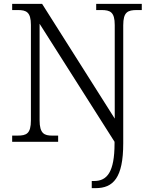

<svg xmlns="http://www.w3.org/2000/svg" viewBox="-20 -734 788 994"><path d="M455 240H475C566 240 618 187 618 8V-603C618 -672 641 -682 690 -682H714V-714H478V-682H504C551 -682 574 -672 574 -604V-120L198 -714H43V-682H72C116 -682 140 -672 140 -605V-111C140 -42 117 -32 71 -32H43V0H281V-32H250C210 -32 185 -42 185 -111V-611L573 0V9C573 157 534 203 468 203H455Z"/></svg>

Font: Noto Serif Telugu Light
Style: Regular
Weight: 300
Designer: Jelle Bosma - Monotype Design Team
Foundry: Monotype Imaging Inc.
Version: Version 2.005